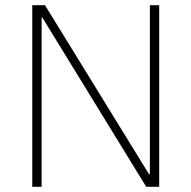

<svg xmlns="http://www.w3.org/2000/svg" viewBox="-20 -718 736 738"><path d="M143 -650H140V0H104V-698H153L553 -48H556V-698H592V0H542Z"/></svg>

Font: IBM Plex Sans ExtLt
Style: Regular
Weight: 200
Designer: Mike Abbink, Paul van der Laan, Pieter van Rosmalen
Foundry: Bold Monday
Version: Version 3.005